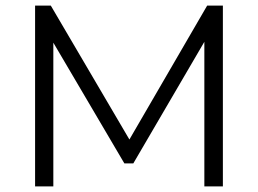

<svg xmlns="http://www.w3.org/2000/svg" viewBox="-20 -664 918 684"><path d="M774 -644V0H708V-515L455 -82H423L170 -512V0H105V-644H161L441 -167L718 -644Z"/></svg>

Font: Montserrat Ace
Style: Regular
Weight: 400
Designer: Julieta Ulanovsky
Foundry: Julieta Ulanovsky
Version: Version 1